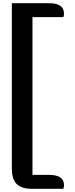

<svg xmlns="http://www.w3.org/2000/svg" viewBox="-20 -993 469 1200"><path d="M183 100H287Q380 100 380 164Q380 179 375 187H177Q92 187 67 132Q54 104 54 60V-973H287Q380 -973 380 -908Q380 -893 375 -886H183Z"/></svg>

Font: Laila SemiBold
Style: Regular
Weight: 600
Designer: Hitesh Malaviya
Foundry: Indian Type Foundry
Version: Version 1.302;PS 1.0;hotconv 1.0.78;makeotf.lib2.5.61930; tt